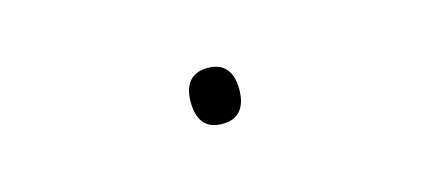

<svg xmlns="http://www.w3.org/2000/svg" viewBox="-26 -449 614 275"><g transform="rotate(-15 281.5 -311.5)"><path d="M282 -270C308 -270 318 -287 318 -312C318 -336 308 -353 282 -353C256 -353 246 -336 246 -312C246 -287 256 -270 282 -270Z"/></g></svg>

Font: Noto Sans Mono SemiCondensed ExtraLight
Style: Regular
Weight: 200
Width: 4
Designer: Monotype Design Team
Foundry: Monotype Imaging Inc.
Version: Version 2.014